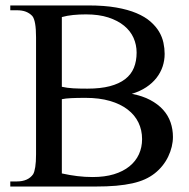

<svg xmlns="http://www.w3.org/2000/svg" viewBox="-20 -682 690 702"><path d="M612.3 -181.2Q612.3 -163.6 607.9 -145.5Q603.5 -127.4 595.2 -109.9Q586.9 -92.3 574.2 -76.4Q561.5 -60.5 545.4 -47.9Q529.8 -35.6 510 -26.6Q490.2 -17.6 464.1 -11.7Q438 -5.9 404.8 -2.9Q371.6 0 329.1 0H17.6V-18.6H41.5Q82.5 -18.6 101.1 -44.9Q106 -53.2 108.9 -71.3Q111.8 -89.4 111.8 -117.7V-545.4Q111.8 -606.9 98.1 -623.5Q88.4 -633.8 74.7 -639.2Q61 -644.5 41.5 -644.5H17.6V-662.1H303.2Q361.8 -662.1 405 -654.5Q448.2 -647 479.2 -633.8Q510.3 -620.6 530.3 -603Q550.3 -585.4 561.8 -565.9Q573.2 -546.4 577.6 -525.6Q582 -504.9 582 -484.9Q582 -460.9 574.5 -438.5Q566.9 -416 552 -397Q537.1 -377.9 514.6 -363Q492.2 -348.1 461.9 -338.9Q501 -331.5 529.3 -316.4Q557.6 -301.3 576.2 -280.8Q594.7 -260.3 603.5 -234.9Q612.3 -209.5 612.3 -181.2ZM479.5 -489.7Q479.5 -518.1 468.3 -543.5Q457 -568.8 433.8 -587.9Q410.6 -606.9 376 -618.2Q341.3 -629.4 294.4 -629.4Q269.5 -629.4 247.6 -627.2Q225.6 -625 206.1 -619.6V-364.7Q225.1 -360.4 247.6 -359.1Q270 -357.9 299.3 -357.9Q347.7 -357.9 381.8 -366.9Q416 -376 437.7 -392.8Q459.5 -409.7 469.5 -434.1Q479.5 -458.5 479.5 -489.7ZM499.5 -173.3Q499.5 -206.5 486.1 -234.1Q472.7 -261.7 446.5 -281.7Q420.4 -301.8 381.8 -313Q343.3 -324.2 293 -324.2Q261.7 -324.2 240.7 -323.2Q219.7 -322.3 206.1 -319.3V-47.9Q234.9 -41.5 262.7 -38.1Q290.5 -34.7 318.8 -34.7Q362.8 -34.7 396.5 -44.9Q430.2 -55.2 453.1 -73.7Q476.1 -92.3 487.8 -117.7Q499.5 -143.1 499.5 -173.3Z"/></svg>

Font: 77c3410b9af429bc - subset of Doulos SIL
Style: Regular
Weight: 400
Designer: Walt Agee, Victor Gaultney, Peter Martin, Debbi Hosken
Foundry: SIL International
Version: Version 4.104